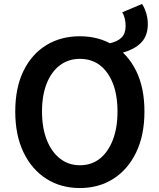

<svg xmlns="http://www.w3.org/2000/svg" viewBox="-20 -935 802 969"><path d="M598 -669 532 -716Q573 -725 593.5 -745.5Q614 -766 614 -804Q614 -824 609.5 -842Q605 -860 597 -873L697 -915Q709 -897 717.5 -870Q726 -843 726 -813Q726 -755 693 -720.5Q660 -686 598 -669ZM383 14Q287 14 213.5 -33Q140 -80 98.5 -166.5Q57 -253 57 -372Q57 -492 98.5 -577Q140 -662 213.5 -707Q287 -752 383 -752Q479 -752 552.5 -706.5Q626 -661 667.5 -576.5Q709 -492 709 -372Q709 -253 667.5 -166.5Q626 -80 552.5 -33Q479 14 383 14ZM383 -101Q442 -101 484 -134.5Q526 -168 549.5 -229Q573 -290 573 -372Q573 -455 549.5 -514.5Q526 -574 484 -606Q442 -638 383 -638Q326 -638 283 -606Q240 -574 216 -514.5Q192 -455 192 -372Q192 -290 216 -229Q240 -168 283 -134.5Q326 -101 383 -101Z"/></svg>

Font: Noto Sans HK SemiBold
Style: Regular
Weight: 600
Version: Version 2.004-H2;hotconv 1.0.118;makeotfexe 2.5.65603